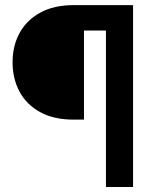

<svg xmlns="http://www.w3.org/2000/svg" viewBox="-20 -748 615 768"><path d="M506.3 -626H315.9V-269.5H274.4Q195.8 -269.5 141.1 -299.3Q86.4 -329.1 58.3 -381.1Q30.3 -433.1 30.3 -499Q30.3 -564.5 58.3 -616Q86.4 -667.5 141.1 -697.5Q195.8 -727.5 274.4 -727.5H506.3ZM403.8 0V-727.5H512.2V0Z"/></svg>

Font: Inter 28pt SemiBold
Style: Regular
Weight: 600
Designer: Rasmus Andersson
Foundry: rsms
Version: Version 4.001;git-66647c0bb